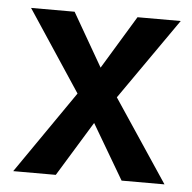

<svg xmlns="http://www.w3.org/2000/svg" viewBox="-43 -550 594 593"><g transform="rotate(5 254.0 -253.5)"><path d="M151 0H19L196 -256L30 -507H165L260 -342L360 -507H494L318 -255L488 0H355L255 -170Z"/></g></svg>

Font: Hind Jalandhar SemiBold
Style: Regular
Weight: 600
Designer: Namrata Goyal
Foundry: Indian Type Foundry
Version: Version 0.702;PS 1.0;hotconv 1.0.81;makeotf.lib2.5.63406